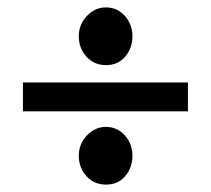

<svg xmlns="http://www.w3.org/2000/svg" viewBox="-20 -622 570 519"><path d="M267 -123Q234 -123 213.5 -146Q193 -169 193 -201Q193 -233 215 -256Q237 -279 266 -279Q297 -279 317.5 -256Q338 -233 338 -201Q338 -169 318.5 -146Q299 -123 267 -123ZM267 -446Q234 -446 213.5 -469Q193 -492 193 -524Q193 -556 215 -579Q237 -602 266 -602Q297 -602 317.5 -579Q338 -556 338 -524Q338 -492 318.5 -469Q299 -446 267 -446ZM42 -399H488V-321H42Z"/></svg>

Font: Lora
Style: Bold
Weight: 700
Designer: Olga Karpushina, Alexei Vanyashin (Cyrillic)
Foundry: Cyreal
Version: Version 3.006; ttfautohint (v1.8.4.7-5d5b);gftools[0.9.30]